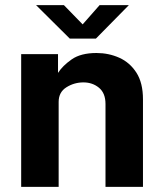

<svg xmlns="http://www.w3.org/2000/svg" viewBox="-20 -728 633 748"><path d="M62.5 0V-517H206V-444Q224 -472 259.5 -496.8Q295 -521.5 356 -521.5Q403.5 -521.5 444.8 -503Q486 -484.5 511.5 -444.8Q537 -405 537 -341V0H391V-323Q391 -365 365.8 -386Q340.5 -407 305 -407Q269 -407 238.8 -388Q208.5 -369 208.5 -331V0ZM252 -577.5 120.5 -708H229L302 -633L368 -708H482L353.5 -577.5Z"/></svg>

Font: Public Sans
Style: Bold
Weight: 700
Designer: The Public Sans project authors (U.S. Web Design System). Libre Franklin designed by Pablo Impallari and Rodrigo Fuenzal
Version: Version 1.008; ttfautohint (v1.8.1) -l 8 -r 50 -G 200 -x 14 